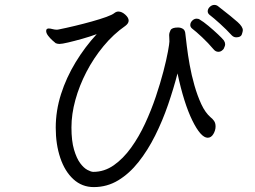

<svg xmlns="http://www.w3.org/2000/svg" viewBox="-20 -755 1040 782"><path d="M942 -603Q932 -603 924 -611Q902 -635 876 -658.5Q850 -682 833 -695Q826 -701 826 -709Q826 -719 834.5 -727Q843 -735 853 -735Q862 -735 869 -729Q927 -684 948 -665Q969 -646 969 -632Q969 -627 965 -615Q961 -603 942 -603ZM703 -456Q687 -394 664.5 -328.5Q642 -263 612 -203Q582 -143 544.5 -95.5Q507 -48 461.5 -20.5Q416 7 362 7Q314 7 279 -25Q244 -57 225.5 -112Q207 -167 207 -235Q207 -304 228.5 -371.5Q250 -439 288 -501.5Q326 -564 374 -616Q347 -606 315 -597Q283 -588 257.5 -582Q232 -576 222 -576Q215 -576 207 -579Q203 -582 193.5 -590.5Q184 -599 176 -609.5Q168 -620 168 -629Q168 -634 171 -637Q175 -639 178 -639Q185 -639 194 -636.5Q203 -634 212 -634Q214 -634 216 -634.5Q218 -635 219 -635Q249 -641 284.5 -649.5Q320 -658 354 -667.5Q388 -677 413 -686Q438 -695 446 -702Q454 -708 462 -708Q476 -708 490 -695.5Q504 -683 504 -671Q504 -660 491 -650Q442 -616 401.5 -567Q361 -518 332 -462Q303 -406 287 -348Q271 -290 271 -236Q271 -181 281.5 -145.5Q292 -110 306.5 -90.5Q321 -71 336 -63Q351 -55 360 -55Q405 -55 443.5 -82Q482 -109 514 -153.5Q546 -198 571 -252Q596 -306 614.5 -361Q633 -416 645.5 -464Q658 -512 664 -545Q670 -578 670 -586Q670 -594 669.5 -600.5Q669 -607 669 -612Q669 -621 674.5 -632Q680 -643 705 -643Q716 -643 725 -637.5Q734 -632 735 -617Q737 -600 741 -566.5Q745 -533 752.5 -491Q760 -449 772 -407Q784 -365 800 -330.5Q816 -296 838 -277Q845 -272 851.5 -263Q858 -254 858 -240Q858 -224 849 -209Q840 -194 826 -194Q798 -194 763.5 -264Q729 -334 703 -456ZM891 -556Q888 -552 882.5 -548Q877 -544 870 -544Q865 -544 860 -546Q855 -548 850 -554Q828 -580 803 -603.5Q778 -627 762 -639Q755 -645 755 -653Q755 -663 763 -671Q771 -679 781 -679Q789 -679 794 -675Q808 -667 829 -649.5Q850 -632 868 -615Q886 -598 892 -590Q897 -582 897 -575Q897 -570 895 -565.5Q893 -561 891 -556Z"/></svg>

Font: Moon Stars Kai T
Style: Regular
Weight: 400
Designer: GuiWonder
Version: Version 1.101